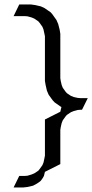

<svg xmlns="http://www.w3.org/2000/svg" viewBox="-20 -699 407 847"><path d="M40 127.9 64.9 77.1H88.9L101.1 76.2L119.1 70.8L130.9 65.9L148.9 54.2L154.8 46.9L167 29.8L171.9 18.1L175.8 0L178.2 -12.2V-171.9L246.1 -206.1L251 -227.1L247.1 -229L221.2 -247.1L212.9 -255.9L194.8 -280.8L187 -298.8L181.2 -324.2L178.2 -341.8V-539.1L175.8 -550.8L171.9 -568.8L167 -581.1L154.8 -598.1L148.9 -605L130.9 -617.2L119.1 -622.1L101.1 -627L88.9 -627.9H40L64.9 -679.2H117.2L133.8 -676.8L160.2 -670.9L176.8 -663.1L203.1 -645L210.9 -636.2L229 -610.8L236.8 -592.8L243.2 -567.9L246.1 -549.8V-354L248 -341.8L252 -324.2L256.8 -312L269 -294.9L274.9 -288.1L293 -275.9L305.2 -271L323.2 -267.1L335 -266.1H367.2L341.8 -214.8H335L323.2 -213.9L305.2 -209L293 -204.1L274.9 -191.9L269 -185.1L256.8 -168L252 -155.8L248 -138.2L246.1 -126V24.9L178.2 59.1L173.8 77.1L168.9 85.9L160.2 98.1L155.8 102.1L143.1 110.8L126 120.1L100.1 126L83 127.9Z"/></svg>

Font: Petahja
Style: Regular
Weight: 400
Designer: T. Christopher White
Version: Version 1.1